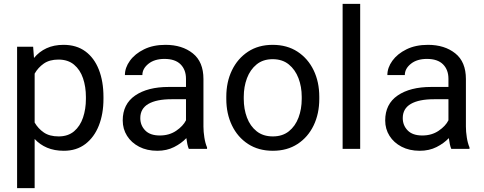

<svg xmlns="http://www.w3.org/2000/svg" viewBox="-20 -770 2503 993"><path d="M515.1 -268.6V-258.3Q515.1 -181.2 491.2 -120.6Q467.3 -60.1 421.4 -25.1Q375.5 9.8 310.1 9.8Q261.2 9.8 223.6 -6.1Q186 -22 159.2 -51.3V203.1H68.4V-528.3H151.4L155.8 -470.2Q182.6 -502.9 220.7 -520.5Q258.8 -538.1 308.6 -538.1Q375.5 -538.1 421.4 -504.4Q467.3 -470.7 491.2 -409.9Q515.1 -349.1 515.1 -268.6ZM424.3 -258.3V-268.6Q424.3 -321.3 409.4 -365.2Q394.5 -409.2 363 -435.5Q331.5 -461.9 282.2 -461.9Q236.3 -461.9 206.5 -441.2Q176.8 -420.4 159.2 -389.2V-136.2Q177.2 -105 206.8 -84.7Q236.3 -64.5 283.2 -64.5Q332 -64.5 363.3 -91.1Q394.5 -117.7 409.4 -161.9Q424.3 -206.1 424.3 -258.3Z M956.5 0Q952.1 -9.8 949 -24.7Q945.8 -39.6 943.8 -55.7Q918.5 -28.8 880.4 -9.5Q842.3 9.8 793.5 9.8Q739.7 9.8 699.5 -11.2Q659.2 -32.2 637 -67.6Q614.7 -103 614.7 -147Q614.7 -231.9 679.2 -276.1Q743.7 -320.3 852.5 -320.3H941.9V-362.3Q941.9 -409.2 913.8 -437.3Q885.7 -465.3 830.6 -465.3Q779.3 -465.3 747.8 -440.2Q716.3 -415 716.3 -381.8H626Q626 -419.9 651.9 -455.8Q677.7 -491.7 724.9 -514.9Q772 -538.1 835.9 -538.1Q921.9 -538.1 977.1 -494.1Q1032.2 -450.2 1032.2 -361.3V-115.2Q1032.2 -88.9 1036.9 -59.1Q1041.5 -29.3 1050.8 -7.8V0ZM806.6 -69.3Q855.5 -69.3 891.4 -93.8Q927.2 -118.2 941.9 -147.9V-256.8H867.2Q789.6 -256.8 747.6 -232.7Q705.6 -208.5 705.6 -159.2Q705.6 -121.6 731 -95.5Q756.3 -69.3 806.6 -69.3Z M1150.4 -258.3V-269.5Q1150.4 -346.2 1179.7 -406.7Q1209 -467.3 1262.7 -502.7Q1316.4 -538.1 1390.1 -538.1Q1464.8 -538.1 1518.8 -502.7Q1572.8 -467.3 1602.1 -406.7Q1631.3 -346.2 1631.3 -269.5V-258.3Q1631.3 -182.1 1602.1 -121.3Q1572.8 -60.5 1519 -25.4Q1465.3 9.8 1391.1 9.8Q1316.9 9.8 1262.9 -25.4Q1209 -60.5 1179.7 -121.3Q1150.4 -182.1 1150.4 -258.3ZM1240.7 -269.5V-258.3Q1240.7 -206.1 1257.3 -161.9Q1273.9 -117.7 1307.4 -91.1Q1340.8 -64.5 1391.1 -64.5Q1440.9 -64.5 1474.1 -91.1Q1507.3 -117.7 1523.9 -161.9Q1540.5 -206.1 1540.5 -258.3V-269.5Q1540.5 -321.3 1523.7 -365.5Q1506.8 -409.7 1473.6 -436.8Q1440.4 -463.9 1390.1 -463.9Q1340.3 -463.9 1307.1 -436.8Q1273.9 -409.7 1257.3 -365.5Q1240.7 -321.3 1240.7 -269.5Z M1842.8 -750V0H1752V-750Z M2314 0Q2309.6 -9.8 2306.4 -24.7Q2303.2 -39.6 2301.3 -55.7Q2275.9 -28.8 2237.8 -9.5Q2199.7 9.8 2150.9 9.8Q2097.2 9.8 2056.9 -11.2Q2016.6 -32.2 1994.4 -67.6Q1972.2 -103 1972.2 -147Q1972.2 -231.9 2036.6 -276.1Q2101.1 -320.3 2210 -320.3H2299.3V-362.3Q2299.3 -409.2 2271.2 -437.3Q2243.2 -465.3 2188 -465.3Q2136.7 -465.3 2105.2 -440.2Q2073.7 -415 2073.7 -381.8H1983.4Q1983.4 -419.9 2009.3 -455.8Q2035.2 -491.7 2082.3 -514.9Q2129.4 -538.1 2193.4 -538.1Q2279.3 -538.1 2334.5 -494.1Q2389.6 -450.2 2389.6 -361.3V-115.2Q2389.6 -88.9 2394.3 -59.1Q2398.9 -29.3 2408.2 -7.8V0ZM2164.1 -69.3Q2212.9 -69.3 2248.8 -93.8Q2284.7 -118.2 2299.3 -147.9V-256.8H2224.6Q2147 -256.8 2105 -232.7Q2063 -208.5 2063 -159.2Q2063 -121.6 2088.4 -95.5Q2113.8 -69.3 2164.1 -69.3Z"/></svg>

Font: Vazirmatn FD
Style: Regular
Weight: 400
Designer: Saber Rastikerdar
Foundry: Saber Rastikerdar
Version: Version 33.001